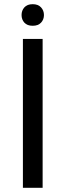

<svg xmlns="http://www.w3.org/2000/svg" viewBox="-20 -897 312 917"><path d="M183.6 -710.9V0H89.4V-710.9ZM83 -825.2Q83 -846.7 96.4 -861.8Q109.9 -877 136.2 -877Q162.1 -877 176 -861.8Q189.9 -846.7 189.9 -825.2Q189.9 -803.7 176 -788.8Q162.1 -773.9 136.2 -773.9Q109.9 -773.9 96.4 -788.8Q83 -803.7 83 -825.2Z"/></svg>

Font: Vazirmatn RD
Style: Regular
Weight: 400
Designer: Saber Rastikerdar
Foundry: Saber Rastikerdar
Version: Version 32.102